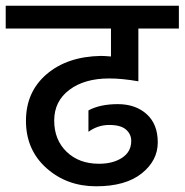

<svg xmlns="http://www.w3.org/2000/svg" viewBox="-44 -670 647 673"><path d="M266 -283Q307 -305 369 -305Q431 -305 470 -270Q509 -235 509 -171Q509 -107 452.5 -62Q396 -17 293 -17Q190 -17 118.5 -81Q47 -145 47 -246.5Q47 -348 119.5 -410Q192 -472 310 -474Q321 -474 345 -472V-570H-24V-650H583V-570H441V-385Q384 -395 339 -395Q252 -395 199 -355Q146 -315 146 -247.5Q146 -180 189.5 -138Q233 -96 303 -96Q352 -96 384 -117Q416 -138 416 -176Q416 -200 397.5 -216Q379 -232 339 -232Q299 -232 266 -208Z"/></svg>

Font: Hind Medium
Style: Regular
Weight: 500
Designer: Manushi Parikh, Satya Rajpurohit
Foundry: Indian Type Foundry
Version: Version 1.201;PS 1.0;hotconv 1.0.78;makeotf.lib2.5.61930; tt